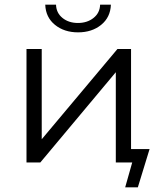

<svg xmlns="http://www.w3.org/2000/svg" viewBox="-20 -693 691 819"><path d="M173 -673H219Q220 -638 246.5 -616.5Q273 -595 312.5 -595Q352 -595 379 -616.5Q406 -638 407 -673H453Q451 -619 411.5 -587Q372 -555 313 -555Q254 -555 214.5 -587Q175 -619 173 -673ZM618 -57 568 106H514L544 0H474V-385L152 0H93V-484H158V-99L481 -484H539V-57Z"/></svg>

Font: Montserrat Ace
Style: Regular
Weight: 400
Designer: Julieta Ulanovsky
Foundry: Julieta Ulanovsky
Version: Version 1